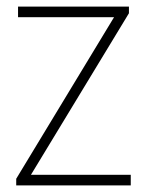

<svg xmlns="http://www.w3.org/2000/svg" viewBox="-20 -560 442 580"><path d="M73.5 -32H375V0H29V-20L324.5 -508H34.5V-540H369.5V-520Z"/></svg>

Font: Encode Sans Semi Condensed Thin
Style: Regular
Weight: 250
Width: 4
Designer: Multiple Designers
Foundry: Impallari Type
Version: Version 2.000